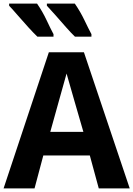

<svg xmlns="http://www.w3.org/2000/svg" viewBox="-20 -1053 745 1073"><path d="M0 0 253 -761H449L705 0H532L482 -184H222L173 0ZM261 -316H446L395 -492L352 -642L310 -492ZM189 -848Q167 -869 137 -902Q107 -935 79 -967.5Q51 -1000 31 -1021V-1033H187Q218 -988 240 -941Q262 -894 279 -862V-848ZM399 -848Q377 -869 348 -902Q319 -935 290.5 -967.5Q262 -1000 242 -1021V-1033H398Q429 -988 451.5 -941Q474 -894 491 -862V-848Z"/></svg>

Font: Menbere
Style: Regular
Weight: 400
Designer: Aleme Tadesse
Foundry: Sorkin Type Co
Version: Version 1.000